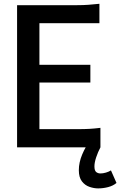

<svg xmlns="http://www.w3.org/2000/svg" viewBox="-20 -798 651 1040"><path d="M72.5 0V-770H398.5Q431 -770 458.2 -772Q485.5 -774 518.5 -777.5V-672.5H193.5V-447H469.5V-351H193.5V-98.5H405Q437.5 -98.5 464 -100Q490.5 -101.5 524 -105.5V0ZM511.5 222.5Q489 222.5 464.8 214.2Q440.5 206 423.8 184.5Q407 163 407 124Q407 82 425.2 38.8Q443.5 -4.5 467.5 -35.5L524 0Q510.5 25.5 501 54Q491.5 82.5 491.5 103Q491.5 126 501 133.8Q510.5 141.5 524 141.5Q538 141.5 554 136.8Q570 132 581 125L611 193Q592.5 208.5 565.5 215.5Q538.5 222.5 511.5 222.5Z"/></svg>

Font: Junction SemiBold
Style: Regular
Weight: 600
Designer: Caroline Hadilaksono
Foundry: Caroline Hadilaksono, Tyler Finck, The League of Moveable Type
Version: Version 2.000; ttfautohint (v1.8.3)